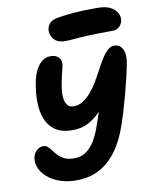

<svg xmlns="http://www.w3.org/2000/svg" viewBox="-101 -1014 864 1096"><g transform="rotate(-10 331.5 -465.5)"><path d="M252 9Q199 9 157 -6Q115 -21 86.5 -45.5Q58 -70 45.5 -100Q33 -130 38 -159Q40 -173 48 -186Q56 -199 69 -207.5Q82 -216 99 -216Q115 -216 125.5 -206Q136 -196 146.5 -181.5Q157 -167 171 -152.5Q185 -138 207 -127.5Q229 -117 262 -117Q302 -117 331.5 -138Q361 -159 381.5 -193.5Q402 -228 416 -268Q425 -291 436.5 -326Q448 -361 460 -400.5Q472 -440 483 -477Q494 -514 503 -544Q512 -574 516 -588L526 -459Q491 -407 455 -365.5Q419 -324 377 -300.5Q335 -277 281 -277Q219 -277 182 -302Q145 -327 127.5 -370.5Q110 -414 109.5 -470Q109 -526 121 -587Q128 -621 142 -650Q156 -679 177.5 -697Q199 -715 229 -715Q261 -715 277 -696Q293 -677 287 -649Q284 -633 278.5 -613Q273 -593 268 -567Q263 -544 259.5 -517Q256 -490 259 -465.5Q262 -441 274 -425.5Q286 -410 312 -410Q340 -410 365 -426.5Q390 -443 412.5 -469Q435 -495 453 -526Q471 -557 486 -585Q504 -620 521.5 -648Q539 -676 557.5 -693.5Q576 -711 595 -711Q631 -711 646 -679.5Q661 -648 650 -593Q644 -563 633.5 -518Q623 -473 609 -421Q595 -369 579.5 -318Q564 -267 548 -226Q531 -181 505.5 -139Q480 -97 444.5 -63.5Q409 -30 361.5 -10.5Q314 9 252 9ZM330 -785Q281 -785 260 -812.5Q239 -840 245 -870Q248 -888 262.5 -904Q277 -920 320 -926Q361 -932 396 -935Q431 -938 465 -939Q499 -940 539 -940Q590 -940 618 -924Q646 -908 655.5 -886.5Q665 -865 662 -846Q657 -823 641.5 -809.5Q626 -796 602 -796Q517 -796 464 -793.5Q411 -791 380 -788Q349 -785 330 -785Z"/></g></svg>

Font: Shantell Sans
Style: Bold Italic
Weight: 700
Italic angle: -11°
Designer: Stephen Nixon, Anya Danilova, Shantell Martin
Foundry: Arrow Type
Version: Version 1.011;[c5ecc13dd]